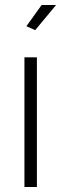

<svg xmlns="http://www.w3.org/2000/svg" viewBox="-20 -750 247 770"><path d="M78 0V-520H128V0ZM121 -629 86 -645 147 -730H205Z"/></svg>

Font: Raleway Thin Light
Style: Regular
Weight: 300
Version: Version 4.026